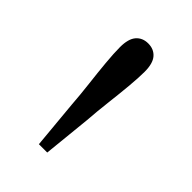

<svg xmlns="http://www.w3.org/2000/svg" viewBox="-113 -845 407 407"><g transform="rotate(45 90.0 -641.5)"><path d="M90 -799Q107 -799 117 -787.5Q127 -776 127 -751Q127 -733 124.5 -706Q122 -679 118.5 -649.5Q115 -620 113 -592L102 -484H77L67 -592Q65 -620 61.5 -649.5Q58 -679 55.5 -706Q53 -733 53 -751Q53 -776 63 -787.5Q73 -799 90 -799Z"/></g></svg>

Font: Noto Serif SC ExtraLight ExtraLight
Style: Regular
Weight: 250
Version: Version 2.002-H1;hotconv 1.1.0;makeotfexe 2.6.0